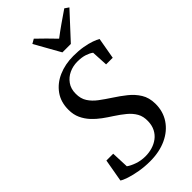

<svg xmlns="http://www.w3.org/2000/svg" viewBox="-305 -1057 1136 1136"><g transform="rotate(-45 263.0 -489.0)"><path d="M216 11Q172 11 129.5 3.8Q87 -3.5 55.2 -14Q23.5 -24.5 11.5 -33.5L36.5 -175.5H93.5L98 -66Q117 -52 149 -40.8Q181 -29.5 218 -29.5Q248 -29.5 275.8 -37.8Q303.5 -46 325.8 -62.8Q348 -79.5 361.2 -105Q374.5 -130.5 375.5 -165Q377 -204.5 360.8 -233.2Q344.5 -262 316 -285.5Q287.5 -309 252 -332Q223.5 -350 194.8 -371Q166 -392 142.5 -417.5Q119 -443 104.5 -474.5Q90 -506 90 -545.5Q89.5 -610.5 122.5 -656.8Q155.5 -703 211.2 -727.2Q267 -751.5 335.5 -751.5Q380.5 -751.5 416.2 -745.2Q452 -739 477.2 -730Q502.5 -721 516.5 -712.5L493 -579H437.5L432 -682Q417.5 -693.5 391.8 -702.2Q366 -711 328.5 -711Q292 -711 260 -696.2Q228 -681.5 207.8 -653Q187.5 -624.5 187.5 -583.5Q187 -542.5 205.8 -513.5Q224.5 -484.5 256 -461Q287.5 -437.5 325 -413Q363 -388.5 398.2 -360.5Q433.5 -332.5 456.2 -296Q479 -259.5 479.5 -208.5Q480 -143.5 447 -94Q414 -44.5 354.5 -16.8Q295 11 216 11ZM305 -812 214.5 -973 242.5 -989Q269.5 -963 296 -936.8Q322.5 -910.5 348.5 -883Q383 -909.5 420.2 -935.5Q457.5 -961.5 497 -988.5L522.5 -971L375.5 -812Z"/></g></svg>

Font: Merriweather 72pt
Style: Italic
Weight: 400
Italic angle: -7.8°
Version: Version 2.101